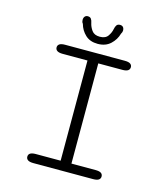

<svg xmlns="http://www.w3.org/2000/svg" viewBox="-116 -879 851 970"><g transform="rotate(15 309.5 -394.0)"><path d="M149 0Q129.5 0 120.2 -6.2Q111 -12.5 111 -23.5Q111 -35.5 120.2 -41.5Q129.5 -47.5 149 -47.5H279V-571.5H149Q129.5 -571.5 120.2 -577.8Q111 -584 111 -595.5Q111 -606.5 120.2 -612.8Q129.5 -619 149 -619H461.5Q481.5 -619 490.5 -612.8Q499.5 -606.5 499.5 -595.5Q499.5 -584 490.5 -577.8Q481.5 -571.5 461.5 -571.5H335.5V-47.5H461.5Q481.5 -47.5 490.5 -41.5Q499.5 -35.5 499.5 -23.5Q499.5 -12.5 490.5 -6.2Q481.5 0 461.5 0ZM392 -788Q402 -788 407.8 -781.8Q413.5 -775.5 413.5 -763.5Q413.5 -760 412 -755.2Q410.5 -750.5 407.5 -746Q398.5 -713.5 373 -689.8Q347.5 -666 306.5 -666Q266 -666 241.5 -689.2Q217 -712.5 208.5 -744.5Q204.5 -749 203.2 -754.2Q202 -759.5 202 -763.5Q202 -775 207.8 -781.5Q213.5 -788 223 -788Q235 -788 240.5 -780.5Q246 -773 248.5 -759.5Q252.5 -740 265.5 -721.8Q278.5 -703.5 307.5 -703.5Q337 -703.5 349.8 -721.8Q362.5 -740 366 -759Q368.5 -772.5 374 -780.2Q379.5 -788 392 -788Z"/></g></svg>

Font: Sono ExtraLight Monospace Light
Style: Regular
Weight: 300
Version: Version 2.112